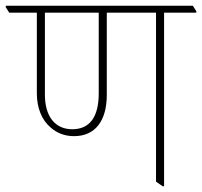

<svg xmlns="http://www.w3.org/2000/svg" viewBox="-42 -642 702 667"><path d="M215 -169C288 -169 329 -221 329 -313V-598H500V-11L523 5H528V-598H640V-603L628 -622H-22V-617L-10 -598H86V-318C86 -267 103 -225 134 -199C155 -180 183 -169 215 -169ZM114 -313V-598H301V-318C301 -236 270 -193 209 -193C149 -193 114 -238 114 -313Z"/></svg>

Font: Noto Serif Devanagari SemiCondensed Thin
Style: Regular
Weight: 100
Width: 4
Designer: Universal Thirst, Indian Type Foundry and the Monotype Design Team
Foundry: Monotype Imaging Inc.
Version: Version 2.004